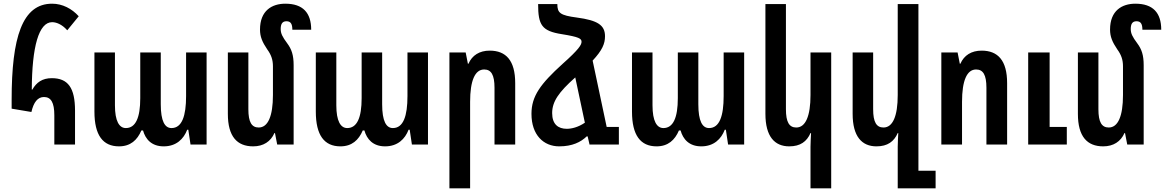

<svg xmlns="http://www.w3.org/2000/svg" viewBox="-20 -782 6304 1039"><path d="M274 0H386V-183C386 -307 348 -359 260 -359C209 -359 177 -336 155 -297H152C153 -530 190 -662 262 -662C283 -662 314 -652 344 -618L406 -694C369 -735 318 -762 262 -762C100 -762 43 -579 43 -243V-194L150 -176C162 -229 184 -257 218 -257C256 -257 274 -227 274 -158Z M624 10C686 10 723 -24 745 -76H754C767 -29 800 10 866 10C934 10 974 -30 993 -80H999L1011 0H1098V-498H987V-262C987 -155 965 -89 908 -89C872 -89 850 -126 850 -218V-498H739V-251C739 -145 714 -89 661 -89C625 -89 602 -127 602 -212V-498H491V-178C491 -50 537 10 624 10Z M1569 -429C1569 -484 1558 -516 1534 -548C1508 -583 1499 -601 1499 -625C1499 -651 1507 -667 1530 -667C1553 -667 1562 -653 1562 -621H1664C1664 -713 1619 -762 1524 -762C1452 -762 1387 -725 1387 -622C1387 -584 1399 -555 1426 -515C1448 -485 1457 -458 1457 -423V-268C1457 -153 1430 -92 1380 -92C1342 -92 1324 -121 1324 -191V-498H1213V-166C1213 -43 1263 10 1350 10C1405 10 1445 -16 1465 -62H1468L1480 0H1569Z M1822 10C1884 10 1921 -24 1943 -76H1952C1965 -29 1998 10 2064 10C2132 10 2172 -30 2191 -80H2197L2209 0H2296V-498H2185V-262C2185 -155 2163 -89 2106 -89C2070 -89 2048 -126 2048 -218V-498H1937V-251C1937 -145 1912 -89 1859 -89C1823 -89 1800 -127 1800 -212V-498H1689V-178C1689 -50 1735 10 1822 10Z M2412 237H2524V-231C2524 -345 2550 -406 2600 -406C2638 -406 2656 -377 2656 -307V0H2768V-332C2768 -455 2718 -508 2630 -508C2575 -508 2535 -483 2515 -437H2512L2500 -498H2412Z M3169 0H3329V-95H3263L3187 -454C3239 -510 3254 -545 3254 -586C3254 -646 3214 -672 3102 -687C3012 -699 2996 -711 2996 -760H2892C2892 -646 2912 -614 3021 -597C3114 -582 3127 -573 3127 -556C3127 -540 3114 -516 3024 -436C2905 -328 2856 -262 2856 -166C2856 -51 2922 10 3006 10C3077 10 3123 -13 3155 -44H3160L3170 -1ZM2968 -170C2968 -232 3003 -283 3093 -363L3145 -118C3108 -93 3073 -85 3047 -85C3001 -85 2968 -109 2968 -170Z M3533 10C3595 10 3632 -24 3654 -76H3663C3676 -29 3709 10 3775 10C3843 10 3883 -30 3902 -80H3908L3920 0H4007V-498H3896V-262C3896 -155 3874 -89 3817 -89C3781 -89 3759 -126 3759 -218V-498H3648V-251C3648 -145 3623 -89 3570 -89C3534 -89 3511 -127 3511 -212V-498H3400V-178C3400 -50 3446 10 3533 10Z M4478 237V-498H4366V-268C4366 -153 4339 -92 4289 -92C4251 -92 4233 -121 4233 -191V-760H4122V-166C4122 -43 4172 10 4251 10C4311 10 4346 -16 4366 -62H4369C4368 -38 4366 -12 4366 12V237Z M4950 142V-760H4838V-268C4838 -153 4811 -92 4761 -92C4723 -92 4705 -121 4705 -191V-498H4594V-166C4594 -43 4644 10 4723 10C4783 10 4818 -16 4838 -62H4841C4840 -38 4838 -12 4838 12V237H5043V142Z M5074 0H5186V-231C5186 -345 5212 -406 5262 -406C5300 -406 5318 -377 5318 -307V0H5430V-332C5430 -455 5380 -508 5292 -508C5237 -508 5197 -483 5177 -437H5174L5162 -498H5074ZM5544 0H5753V-95H5660V-498H5544Z M6169 -429C6169 -484 6158 -516 6134 -548C6108 -583 6099 -601 6099 -625C6099 -651 6107 -667 6130 -667C6153 -667 6162 -653 6162 -621H6264C6264 -713 6219 -762 6124 -762C6052 -762 5987 -725 5987 -622C5987 -584 5999 -555 6026 -515C6048 -485 6057 -458 6057 -423V-268C6057 -153 6030 -92 5980 -92C5942 -92 5924 -121 5924 -191V-498H5813V-166C5813 -43 5863 10 5950 10C6005 10 6045 -16 6065 -62H6068L6080 0H6169Z"/></svg>

Font: Noto Sans Armenian ExtraCondensed SemiBold
Style: Regular
Weight: 600
Width: 2
Designer: Monotype Design Team
Foundry: Monotype Imaging Inc.
Version: Version 2.008